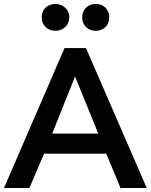

<svg xmlns="http://www.w3.org/2000/svg" viewBox="-26 -947 759 967"><path d="M509 -173 581 0H713L407 -705H299L-6 0H122L196 -173ZM352 -562 469 -274H237ZM184 -860Q184 -830 203.5 -811Q223 -792 253 -792Q282 -792 302.5 -811Q323 -830 323 -860Q323 -889 302.5 -908Q282 -927 253 -927Q223 -927 203.5 -908.5Q184 -890 184 -860ZM388 -860Q388 -830 407 -811Q426 -792 455 -792Q486 -792 505 -810.5Q524 -829 524 -860Q524 -890 505 -908.5Q486 -927 455 -927Q426 -927 407 -908Q388 -889 388 -860Z"/></svg>

Font: Geom Medium
Style: Bold
Weight: 500
Version: Version 1.102